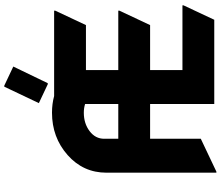

<svg xmlns="http://www.w3.org/2000/svg" viewBox="-86 -920 1017 884"><g transform="rotate(-90 422.0 -478.5)"><path d="M469.2 -966.8 557.1 -925.3 480.5 -766.6H475.6L388.7 -807.6L464.4 -966.8ZM772.5 0H384.8V-295.4H224.6V-62L73.2 9.8H68.4V-496.1Q68.4 -603.5 149.7 -675.3Q231 -747.1 344.7 -747.1Q385.3 -747.1 421.4 -737.3H814.5V-732.4L748 -590.8H541V-441.9H814.5V-437L748 -295.4H541V-146.5H838.9V-141.6ZM384.8 -594.7Q365.7 -600.6 344.7 -600.6Q294.9 -600.6 259.8 -574Q224.6 -547.4 224.6 -506.8V-441.9H384.8Z"/></g></svg>

Font: Nova Round
Style: Bold
Weight: 700
Designer: Wojciech Kalinowski "wmk69" (wmk69@o2.pl)
Foundry: Wojciech Kalinowski "wmk69" (wmk69@o2.pl)
Version: Version 3.1.0; 2021-05-23